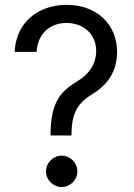

<svg xmlns="http://www.w3.org/2000/svg" viewBox="-20 -757 547 783"><path d="M186.1 -204.5H271.3V-208.8C272.7 -296.9 295.5 -335.2 358 -374.3C420.5 -412.3 457.4 -467 457.4 -545.5C457.4 -656.2 376.4 -737.2 251.4 -737.2C136.4 -737.2 45.1 -666.2 39.8 -545.5H129.3C134.6 -629.3 193.2 -663.4 251.4 -663.4C318.2 -663.4 372.2 -619.3 372.2 -549.7C372.2 -493.3 339.8 -452.8 298.3 -427.6C228.7 -385.3 187.1 -344.1 186.1 -208.8ZM231.5 5.7C266.7 5.7 295.5 -23.1 295.5 -58.2C295.5 -93.4 266.7 -122.2 231.5 -122.2C196.4 -122.2 167.6 -93.4 167.6 -58.2C167.6 -23.1 196.4 5.7 231.5 5.7Z"/></svg>

Font: Karasuma Gothic
Style: Regular
Weight: 400
Designer: Rasmus Andersson, Ryoko Nishizuka
Foundry: Genbu
Version: Version 1.00